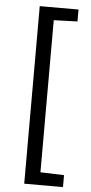

<svg xmlns="http://www.w3.org/2000/svg" viewBox="-60 -778 456 962"><g transform="rotate(5 168.0 -296.5)"><path d="M100 -743V150H295V90L176 86V-679L295 -683V-743Z"/></g></svg>

Font: Saira UNSAM
Style: Regular
Weight: 400
Designer: Hector Gatti with collaboration of the Omnibus-Type team
Foundry: Omnibus-Type
Version: Version 0.072;PS 000.072;hotconv 1.0.88;makeotf.lib2.5.64775